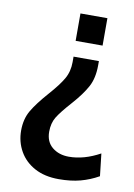

<svg xmlns="http://www.w3.org/2000/svg" viewBox="-82 -553 575 821"><g transform="rotate(10 205.5 -143.0)"><path d="M317 -381H200V-500H317ZM313 -295Q313 -239 292.5 -201Q272 -163 231 -117Q188 -69 172 -42.5Q156 -16 156 21Q156 65 185 88.5Q214 112 257 112Q323 112 392 74L403 171Q366 192 325 203Q284 214 231 214Q170 214 126.5 190.5Q83 167 60 126.5Q37 86 37 37Q37 -13 58.5 -50Q80 -87 126 -139Q166 -184 184.5 -216Q203 -248 203 -289V-313H313Z"/></g></svg>

Font: Cabin Medium
Style: Regular
Weight: 500
Designer: Pablo Impallari
Foundry: Pablo Impallari. http://www.impallari.com Igino Marini. http://www.ikern.com
Version: Version 2.200